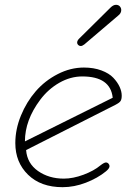

<svg xmlns="http://www.w3.org/2000/svg" viewBox="-20 -775 554 801"><path d="M316.9 -583Q311 -583 306.4 -587.2Q301.8 -591.3 301.8 -597.2Q301.8 -605.5 310.1 -613.8L440.9 -743.2Q452.6 -754.9 463.9 -754.9Q474.1 -754.9 480 -748.3Q485.8 -741.7 485.8 -732.9Q485.8 -719.7 473.1 -710L332 -589.8Q323.2 -583 316.9 -583ZM241.2 5.9Q150.4 5.9 97.2 -45.9Q43.9 -97.7 43.9 -178.2Q43.9 -235.8 67.4 -293Q90.8 -350.1 129.2 -394.3Q167.5 -438.5 220.7 -465.8Q273.9 -493.2 330.1 -493.2Q371.1 -493.2 403.1 -481.2Q435.1 -469.2 452.6 -450.7Q470.2 -432.1 479 -412.8Q487.8 -393.6 487.8 -376Q487.8 -360.8 482.9 -353.5Q478 -346.2 463.9 -338.9L88.9 -148.9Q93.3 -93.3 138.7 -61.5Q184.1 -29.8 246.1 -29.8Q284.7 -29.8 328.4 -46.1Q372.1 -62.5 398.9 -85Q414.6 -97.2 421.9 -97.2Q428.2 -97.2 432.6 -92.3Q437 -87.4 437 -82Q437 -72.3 421.9 -60.1Q387.2 -31.7 338.4 -12.9Q289.6 5.9 241.2 5.9ZM84 -185.1 450.2 -367.2Q440.9 -456.1 323.2 -456.1Q273.9 -456.1 227.5 -429.7Q181.2 -403.3 147.9 -358.9Q84 -273.9 84 -185.1Z"/></svg>

Font: Comic Neue Light
Style: Italic
Weight: 300
Italic angle: -12°
Designer: Craig Rozynski
Foundry: Craig Rozynski
Version: Version 2.003;hotconv 1.0.109;makeotfexe 2.5.65596